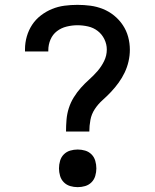

<svg xmlns="http://www.w3.org/2000/svg" viewBox="-20 -763 640 791"><path d="M252 -221Q252 -245 254 -269.5Q256 -294 263.5 -317.5Q271 -341 284 -362Q297 -383 313 -401Q329 -419 347.5 -435.5Q366 -452 382 -470.5Q398 -489 409 -511.5Q420 -534 420 -559Q420 -581 410 -601.5Q400 -622 382.5 -635.5Q365 -649 343 -654Q321 -659 299 -659Q277 -659 254.5 -653.5Q232 -648 214.5 -634.5Q197 -621 188 -600Q179 -579 179 -556V-551H83V-560Q83 -587 90.5 -613Q98 -639 112.5 -661Q127 -683 148.5 -699.5Q170 -716 194.5 -726Q219 -736 245.5 -739.5Q272 -743 299 -743Q326 -743 352.5 -739.5Q379 -736 404 -726Q429 -716 450 -699Q471 -682 486 -659.5Q501 -637 508 -611Q515 -585 515 -558Q515 -534 509.5 -510Q504 -486 493.5 -464Q483 -442 468.5 -422Q454 -402 437.5 -384.5Q421 -367 402.5 -350.5Q384 -334 370.5 -313.5Q357 -293 352.5 -269Q348 -245 348 -221ZM300 8Q284 8 269 3.5Q254 -1 243 -12Q232 -23 227.5 -38.5Q223 -54 223 -69Q223 -85 227.5 -100.5Q232 -116 243 -127Q254 -138 269 -142.5Q284 -147 300 -147Q316 -147 331 -142.5Q346 -138 357 -127Q368 -116 372.5 -100.5Q377 -85 377 -69Q377 -54 372.5 -38.5Q368 -23 357 -12Q346 -1 331 3.5Q316 8 300 8Z"/></svg>

Font: Iosevka Medium Extended
Style: Regular
Weight: 500
Width: 7
Monospace: yes
Designer: Belleve Invis
Foundry: Belleve Invis
Version: Version 32.5.0; ttfautohint (v1.8.4)